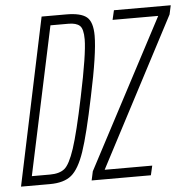

<svg xmlns="http://www.w3.org/2000/svg" viewBox="-50 -738 783 788"><g transform="rotate(-5 341.0 -344.0)"><path d="M150 -688H251Q311 -688 335.5 -668Q360 -648 360 -591Q360 -517 323 -344Q291 -189 267.5 -120Q244 -51 213 -25.5Q182 0 124 0H5ZM281 -344Q318 -520 318 -580Q318 -623 303.5 -636Q289 -649 257 -649H183L53 -39H128Q167 -39 188 -56Q209 -73 230 -136.5Q251 -200 281 -344ZM296 0 304 -37 627 -649H439L448 -688H682L674 -651L353 -39H549L540 0Z"/></g></svg>

Font: Saira Ultra Condensed ExLight
Style: Italic
Weight: 200
Width: 1
Italic angle: -12°
Designer: Hector Gatti with collaboration of the Omnibus-Type team
Foundry: Omnibus-Type
Version: Version 1.001; ttfautohint (v1.8)